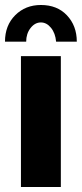

<svg xmlns="http://www.w3.org/2000/svg" viewBox="-29 -750 328 770"><path d="M196 -583H279Q279 -647 239 -689Q200 -730 135 -730Q73 -730 32 -689Q-9 -648 -9 -583H76Q76 -615 93.5 -637.5Q111 -660 135 -660Q158 -660 175.5 -638.5Q193 -617 196 -583ZM215 -525H55V0H215Z"/></svg>

Font: RT Raleway ExtraBold
Style: Regular
Weight: 400
Designer: Matt McInerney, Pablo Impallari, Rodrigo Fuenzalida — Edited by Milan Moffatt in April 2016
Foundry: Matt McInerney, Pablo Impallari, Rodrigo Fuenzalida — Edited by Milan Moffatt in April 2016
Version: Version 3.001